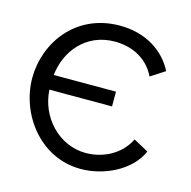

<svg xmlns="http://www.w3.org/2000/svg" viewBox="-105 -819 926 930"><g transform="rotate(15 357.5 -354.0)"><path d="M379 6C493 6 623 -53 670 -159L595 -200C552 -112 461 -75 383 -75C248 -75 141 -190 134 -326H448V-400H136C148 -520 235 -633 381 -633C457 -633 542 -603 586 -513L657 -559C611 -650 515 -714 385 -714C162 -714 39 -534 39 -360C39 -178 176 6 379 6Z"/></g></svg>

Font: FIGSv2-sans-serif Medium
Style: Regular
Weight: 500
Designer: Matt McInerney, Pablo Impallari, Rodrigo Fuenzalida,Mirko Velimirovic
Foundry: Matt McInerney, Pablo Impallari, Rodrigo Fuenzalida
Version: Version 4.021;hotconv 1.0.109;makeotfexe 2.5.65596